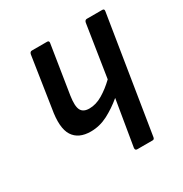

<svg xmlns="http://www.w3.org/2000/svg" viewBox="-122 -583 646 678"><g transform="rotate(-30 200.5 -244.0)"><path d="M247 0Q238 0 239 -10L270 -196Q239 -170 206 -153Q173 -136 137 -136Q87 -136 66 -169Q45 -202 58 -275L89 -478Q91 -488 99 -488H161Q170 -488 168 -478L137 -282Q131 -242 139.5 -225.5Q148 -209 173 -209Q200 -209 227 -225Q254 -241 280 -266L313 -478Q315 -488 323 -488H386Q395 -488 393 -478L318 -10Q317 0 310 0Z"/></g></svg>

Font: Sofia Sans Condensed Medium
Style: Italic
Weight: 500
Italic angle: -9°
Designer: Botio Nikoltchev, Ani Petrova
Foundry: lettersoup
Version: Version 4.101; ttfautohint (v1.8.4.7-5d5b)